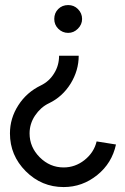

<svg xmlns="http://www.w3.org/2000/svg" viewBox="-20 -533 498 766"><path d="M196.5 -457.3Q196.5 -434.3 212.3 -418.5Q229 -401.8 252 -401.8Q274.2 -401.8 290.8 -418.5Q307.5 -435.2 307.5 -457.3Q307.5 -480.3 290.8 -497Q275 -512.8 252 -512.8Q228.2 -512.8 212.3 -497Q196.5 -481.2 196.5 -457.3ZM233.8 213.3Q308.7 213.3 368 165.3Q426.7 118 442.7 43.5L365.5 31.2Q355 75.5 317 105.7Q279.8 135 233.8 135Q179 135 138.5 94.5Q98 54 98 -0.8Q98 -39.3 119.7 -71.8Q130.5 -88 144.6 -100.7Q158.7 -113.3 176.2 -121.5Q229 -147 261.5 -199Q294 -251.7 294 -310.7H215.7Q215.7 -272 196.2 -240.8Q176.7 -208.5 143 -192.2Q86.2 -164.7 53.3 -113.3Q19.7 -61.3 19.7 -0.8Q19.7 87 82.8 150.2Q146 213.3 233.8 213.3Z"/></svg>

Font: Unageo Variable
Style: Regular
Weight: 300
Designer: Richard Sepsi
Foundry: Richard Sepsi
Version: Version 2.200